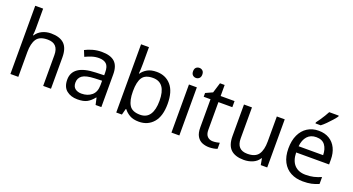

<svg xmlns="http://www.w3.org/2000/svg" viewBox="-50 -1383 3695 2010"><g transform="rotate(20 1797.5 -378.0)"><path d="M173 -537Q173 -497 168 -462H174Q200 -503 244.5 -524Q289 -545 341 -545Q439 -545 488 -498.5Q537 -452 537 -349V0H450V-343Q450 -472 330 -472Q240 -472 206.5 -421.5Q173 -371 173 -277V0H85V-760H173Z M906 -545Q1004 -545 1051 -502Q1098 -459 1098 -365V0H1034L1017 -76H1013Q978 -32 939.5 -11Q901 10 833 10Q760 10 712 -28.5Q664 -67 664 -149Q664 -229 727 -272.5Q790 -316 921 -320L1012 -323V-355Q1012 -422 983 -448Q954 -474 901 -474Q859 -474 821 -461.5Q783 -449 750 -433L723 -499Q758 -518 806 -531.5Q854 -545 906 -545ZM932 -259Q832 -255 793.5 -227Q755 -199 755 -148Q755 -103 782.5 -82Q810 -61 853 -61Q921 -61 966 -98.5Q1011 -136 1011 -214V-262Z M1352 -575Q1352 -541 1350.5 -511.5Q1349 -482 1347 -465H1352Q1375 -499 1415 -522Q1455 -545 1518 -545Q1618 -545 1678.5 -475.5Q1739 -406 1739 -268Q1739 -130 1678 -60Q1617 10 1518 10Q1455 10 1415 -13Q1375 -36 1352 -68H1345L1327 0H1264V-760H1352ZM1503 -472Q1418 -472 1385 -423Q1352 -374 1352 -271V-267Q1352 -168 1384.5 -115.5Q1417 -63 1505 -63Q1577 -63 1612.5 -116Q1648 -169 1648 -269Q1648 -472 1503 -472Z M1924 -737Q1944 -737 1959.5 -723.5Q1975 -710 1975 -681Q1975 -653 1959.5 -639Q1944 -625 1924 -625Q1902 -625 1887 -639Q1872 -653 1872 -681Q1872 -710 1887 -723.5Q1902 -737 1924 -737ZM1967 -536V0H1879V-536Z M2316 -62Q2336 -62 2357 -65.5Q2378 -69 2391 -73V-6Q2377 1 2351 5.5Q2325 10 2301 10Q2259 10 2223.5 -4.5Q2188 -19 2166 -55Q2144 -91 2144 -156V-468H2068V-510L2145 -545L2180 -659H2232V-536H2387V-468H2232V-158Q2232 -109 2255.5 -85.5Q2279 -62 2316 -62Z M2946 -536V0H2874L2861 -71H2857Q2831 -29 2785 -9.5Q2739 10 2687 10Q2590 10 2541 -36.5Q2492 -83 2492 -185V-536H2581V-191Q2581 -63 2700 -63Q2789 -63 2823.5 -113Q2858 -163 2858 -257V-536Z M3323 -546Q3392 -546 3441.5 -516Q3491 -486 3517.5 -431.5Q3544 -377 3544 -304V-251H3177Q3179 -160 3223.5 -112.5Q3268 -65 3348 -65Q3399 -65 3438.5 -74.5Q3478 -84 3520 -102V-25Q3479 -7 3439 1.5Q3399 10 3344 10Q3268 10 3209.5 -21Q3151 -52 3118.5 -113.5Q3086 -175 3086 -264Q3086 -352 3115.5 -415Q3145 -478 3198.5 -512Q3252 -546 3323 -546ZM3322 -474Q3259 -474 3222.5 -433.5Q3186 -393 3179 -321H3452Q3451 -389 3420 -431.5Q3389 -474 3322 -474ZM3464 -756Q3452 -738 3427 -709.5Q3402 -681 3373.5 -652.5Q3345 -624 3321 -606H3263V-618Q3278 -637 3295.5 -663Q3313 -689 3330 -716.5Q3347 -744 3358 -766H3464Z"/></g></svg>

Font: Noto Sans Nushu
Style: Regular
Weight: 400
Designer: Lisa Huang
Foundry: Lisa Huang
Version: Version 1.003; ttfautohint (v1.8.4.7-5d5b)